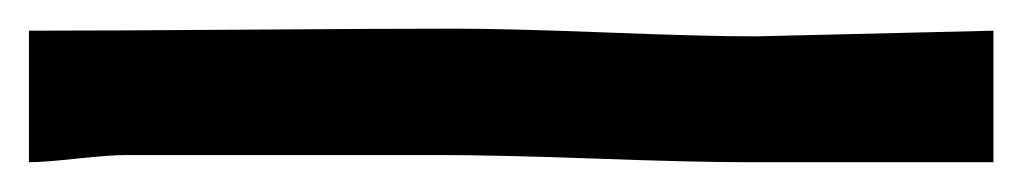

<svg xmlns="http://www.w3.org/2000/svg" viewBox="-37 57 703 132"><path d="M475.1 168.5Q440.4 168.5 371.1 166Q301.8 163.6 267.1 163.6H49.8Q38.6 163.6 16.1 166Q-6.3 168.5 -17.1 168.5V78.1Q31.7 78.1 129.4 77.4Q227.1 76.7 275.9 76.7Q310.5 76.7 379.2 79.3Q447.8 82 482.4 82L646 78.1V168.5Z"/></svg>

Font: Bharatayuddha
Style: Regular
Weight: 400
Designer: R.S. Wihananto
Foundry: R.S. Wihananto
Version: Version 2.0.1